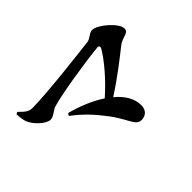

<svg xmlns="http://www.w3.org/2000/svg" viewBox="-100 -942 1201 1201"><g transform="rotate(-45 500.0 -342.0)"><path d="M68 -613C68 -581 73 -555 80 -537C97 -495 156 -437 195 -437C223 -437 249 -467 275 -475C361 -501 605 -539 719 -550C735 -552 740 -542 733 -528C696 -464 618 -371 528 -292C461 -337 378 -369 302 -389L291 -374C335 -341 392 -292 451 -215C542 -104 541 -33 596 -33C632 -33 660 -57 660 -99C660 -161 625 -215 571 -260C681 -331 773 -404 836 -454C879 -487 925 -475 925 -514C925 -562 822 -651 774 -651C749 -651 730 -622 700 -618C600 -606 290 -569 165 -569C131 -569 112 -589 82 -619Z"/></g></svg>

Font: Source Han Serif
Style: Bold
Weight: 700
Designer: Ryoko NISHIZUKA 西塚涼子 (kana & ideographs); Frank Grießhammer (Latin, Greek & Cyrillic); Wenlong ZHANG 张文龙 (bopomofo); San
Foundry: Adobe Systems Incorporated
Version: Version 1.001;PS 1.001;hotconv 16.6.54;makeotf.lib2.5.65590